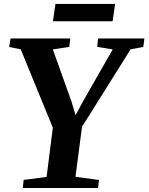

<svg xmlns="http://www.w3.org/2000/svg" viewBox="-20 -934 738 954"><path d="M93 0 97.5 -40 211.5 -55 242.5 -299.5 83 -689 25.5 -700.5 32.5 -743H329.5L324 -701L242.5 -688.5L334.5 -431.5L355.5 -361.5L390.5 -427L540 -688.5L463 -701L467.5 -743H697.5L692 -701L629 -689L387.5 -304L355 -55.5L471.5 -40L467.5 0ZM255.5 -914.5H552L539.5 -828.5H243Z"/></svg>

Font: Merriweather 48pt
Style: Bold Italic
Weight: 700
Italic angle: -7.8°
Version: Version 2.101